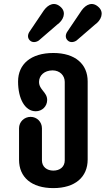

<svg xmlns="http://www.w3.org/2000/svg" viewBox="-20 -941 539 970"><path d="M177.2 -527.3C177.2 -559.6 204.1 -585.4 245.6 -585.4C282.2 -585.4 307.1 -559.6 307.1 -527.3V-130.9C307.1 -97.7 282.2 -79.1 249.5 -79.1C217.3 -79.1 191.9 -97.7 191.9 -130.9V-293C191.9 -325.2 166.5 -350.6 134.8 -350.6C102.1 -350.6 76.2 -325.2 76.2 -293V-133.8C76.2 -45.9 138.7 9.3 249.5 9.3C358.9 9.3 422.9 -45.9 422.9 -135.3V-529.8C422.9 -616.7 360.4 -673.3 249.5 -673.3C135.7 -673.3 71.3 -616.7 71.3 -529.3C71.3 -441.4 106.4 -378.9 160.6 -378.9C192.9 -378.9 218.3 -403.8 218.3 -436C218.3 -476.1 177.2 -486.8 177.2 -527.3ZM129.9 -782.2C119.6 -767.6 117.7 -750 130.4 -737.3C142.6 -724.6 161.6 -726.6 175.8 -736.3L268.6 -816.4C300.3 -838.4 316.4 -877.4 288.1 -904.3C256.8 -934.6 224.1 -919.4 201.7 -888.7ZM320.8 -782.2C310.5 -767.6 308.6 -750 321.3 -737.3C333.5 -724.6 352.5 -726.6 366.7 -736.3L459.5 -816.4C491.2 -838.4 507.3 -877.4 479 -904.3C447.8 -934.6 415 -919.4 392.6 -888.7Z"/></svg>

Font: Supermercado One
Style: Regular
Weight: 400
Designer: James Grieshaber
Foundry: James Grieshaber
Version: Version 1.002